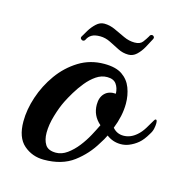

<svg xmlns="http://www.w3.org/2000/svg" viewBox="-89 -644 707 736"><g transform="rotate(15 264.5 -276.5)"><path d="M357 -465Q335 -465 315.5 -475Q296 -485 276 -495Q256 -505 235 -505Q214 -505 202 -498Q190 -491 184 -478Q181 -472 175 -472Q170 -472 166.5 -476.5Q163 -481 167 -487Q172 -496 182 -512.5Q192 -529 206.5 -542.5Q221 -556 238 -556Q260 -556 281.5 -546Q303 -536 324.5 -526Q346 -516 368 -516Q390 -516 399.5 -528.5Q409 -541 416 -553Q419 -561 426 -561Q431 -561 434 -556.5Q437 -552 432 -544Q424 -528 413.5 -509.5Q403 -491 389 -478Q375 -465 357 -465ZM148 8Q102 8 68.5 -21Q35 -50 35 -114Q35 -161 52 -212Q69 -263 100.5 -307Q132 -351 177 -379Q222 -407 278 -407Q324 -407 349.5 -389.5Q375 -372 386 -343Q397 -314 397 -281Q397 -256 391.5 -230.5Q386 -205 376 -180Q393 -160 419 -160Q447 -160 471 -181Q485 -193 496.5 -211.5Q508 -230 517 -246Q520 -252 524 -252Q529 -252 529 -238Q529 -229 526.5 -217Q524 -205 516 -193Q501 -167 485 -153.5Q469 -140 449 -132Q434 -126 417 -126Q386 -126 361 -145Q353 -128 341 -110Q312 -61 266 -26.5Q220 8 148 8ZM186 -30Q209 -30 230.5 -45.5Q252 -61 270 -84Q288 -107 301.5 -132Q315 -157 324 -176Q290 -205 290 -249Q290 -278 306 -294Q322 -310 350 -308Q349 -331 338 -346Q327 -361 302 -361Q279 -361 258.5 -347Q238 -333 220.5 -311.5Q203 -290 189.5 -267.5Q176 -245 167 -227Q154 -201 143 -164Q132 -127 132 -95Q132 -67 143.5 -48.5Q155 -30 186 -30Z"/></g></svg>

Font: Playball
Style: Regular
Weight: 400
Designer: Robert E. Leuschke
Foundry: Robert E. Leuschke
Version: Version 1.010